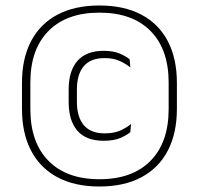

<svg xmlns="http://www.w3.org/2000/svg" viewBox="-20 -669 724 699"><path d="M342 10Q252 10 189 -23.8Q126 -57.5 93 -120.8Q60 -184 60 -273V-367Q60 -456 93 -519Q126 -582 189 -615.5Q252 -649 342 -649Q432 -649 495 -615.5Q558 -582 591 -519Q624 -456 624 -367V-273Q624 -184 591 -120.8Q558 -57.5 495 -23.8Q432 10 342 10ZM357.5 -156.5Q293.5 -156.5 261.8 -193Q230 -229.5 230 -298V-343Q230 -411 262 -447.5Q294 -484 358 -484Q392.5 -484 415.8 -474Q439 -464 452 -453L454.5 -423.5Q438 -437 415.5 -447.2Q393 -457.5 360.5 -457.5Q310 -457.5 285 -428Q260 -398.5 260 -343.5V-298Q260 -243 285.2 -213.2Q310.5 -183.5 361.5 -183.5Q395.5 -183.5 418 -193.8Q440.5 -204 457 -217.5L454.5 -188Q440.5 -176 417 -166.2Q393.5 -156.5 357.5 -156.5ZM342 -16.5Q462 -16.5 528 -83.5Q594 -150.5 594 -272V-368.5Q594 -489.5 528 -556.2Q462 -623 342 -623Q222.5 -623 156.5 -556.2Q90.5 -489.5 90.5 -368.5V-272Q90.5 -150.5 156.5 -83.5Q222.5 -16.5 342 -16.5Z"/></svg>

Font: Anek Bangla
Style: Extra-light
Weight: 200
Designer: Sulekha Rajkumar (Bangla), Yesha Goshar (Latin)
Foundry: Ek Type
Version: Version 1.002;March 21, 2022;FontCreator 13.0.0.2683 64-bit